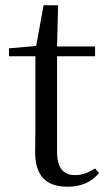

<svg xmlns="http://www.w3.org/2000/svg" viewBox="-20 -692 407 727"><path d="M236 15C288 15 327 -3 355 -37L340 -54C313 -38 294 -29 264 -29C220 -29 196 -56 196 -118V-479H340V-516H196L200 -672H145L117 -518L14 -509V-479H114V-207C114 -171 113 -150 113 -118C113 -28 152 15 236 15Z"/></svg>

Font: Noto Serif CJK TC
Style: Regular
Weight: 400
Designer: Ryoko NISHIZUKA 西塚涼子 (kana & ideographs); Frank Grießhammer (Latin, Greek & Cyrillic); Wenlong ZHANG 张文龙 (bopomofo); San
Foundry: Adobe
Version: Version 2.001;hotconv 1.1.0;makeotfexe 2.6.0